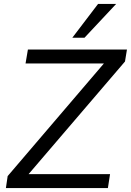

<svg xmlns="http://www.w3.org/2000/svg" viewBox="-20 -957 666 977"><path d="M10 0 19 -61 536 -666 537 -634H110L122 -705H626L616 -644L99 -40L98 -71H540L529 0ZM348 -765 479 -937H571L410 -765Z"/></svg>

Font: Nunito Sans 12pt ExtraLight 12pt
Style: Italic
Weight: 400
Italic angle: -9°
Version: Version 3.101;gftools[0.9.27]